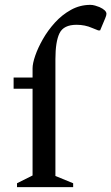

<svg xmlns="http://www.w3.org/2000/svg" viewBox="-20 -770 458 790"><path d="M50 0V-16L114 -48V-405H36V-451H114V-489Q114 -509 125 -541Q136 -573 156.5 -609Q177 -645 206 -677Q235 -709 272 -729.5Q309 -750 352 -750Q361 -750 371.5 -747Q382 -744 389 -741Q418 -728 418 -713Q418 -707 413 -695L392 -645H384L359 -655Q330 -668 295 -668Q242 -668 225 -633.5Q208 -599 208 -527V-46L281 -16V0Z"/></svg>

Font: Spectral SC Medium
Style: Regular
Weight: 500
Designer: Jean-Baptiste Levee
Foundry: Production Type
Version: Version 2.001